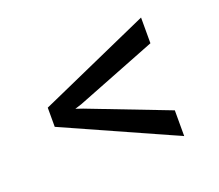

<svg xmlns="http://www.w3.org/2000/svg" viewBox="-83 -652 766 671"><g transform="rotate(-20 300.0 -316.5)"><path d="M497.1 -95.7V-191.4L198.2 -306.6L172.4 -315.4L198.2 -323.7L497.1 -440.9V-536.6L83 -352.1V-280.8Z"/></g></svg>

Font: RobotoMono Nerd Font
Style: Regular
Weight: 400
Monospace: yes
Designer: Google
Version: Version 3.000;Nerd Fonts 3.2.1